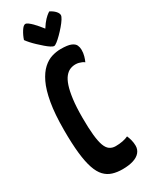

<svg xmlns="http://www.w3.org/2000/svg" viewBox="-238 -966 801 1023"><g transform="rotate(-30 162.5 -455.0)"><path d="M187 10Q153 10 126 1.5Q99 -7 79 -28Q59 -49 46 -87Q33 -125 26.5 -184Q20 -243 20 -327Q20 -425 32 -493Q44 -561 64.5 -603.5Q85 -646 111 -669.5Q137 -693 165 -701.5Q193 -710 220 -710Q263 -710 283 -701.5Q303 -693 309 -679.5Q315 -666 315 -651Q315 -631 310 -613.5Q305 -596 299 -583Q293 -588 285 -591.5Q277 -595 267.5 -597.5Q258 -600 247 -600Q230 -600 214 -593.5Q198 -587 184 -570Q170 -553 160 -523Q150 -493 144 -447Q138 -401 138 -336Q138 -271 142.5 -228Q147 -185 156 -160.5Q165 -136 180 -125.5Q195 -115 216 -115Q239 -115 259.5 -119Q280 -123 294 -130Q300 -117 304.5 -99.5Q309 -82 309 -64Q309 -41 294.5 -24Q280 -7 252.5 1.5Q225 10 187 10ZM199 -741Q192 -741 179.5 -749Q167 -757 152 -770Q137 -783 121.5 -797.5Q106 -812 94 -825.5Q82 -839 75 -849Q83 -874 97.5 -897Q112 -920 124 -920Q131 -920 141 -912.5Q151 -905 162 -894Q173 -883 182.5 -871.5Q192 -860 198 -852.5Q204 -845 204 -845Q221 -872 235.5 -887Q250 -902 259 -908Q268 -914 268 -914Q288 -904 300 -891Q312 -878 312 -866Q312 -858 302.5 -843Q293 -828 278 -810.5Q263 -793 247 -777Q231 -761 218 -751Q205 -741 199 -741Z"/></g></svg>

Font: Yanone Kaffeesatz ExtraLight
Style: Bold
Weight: 700
Version: Version 2.003